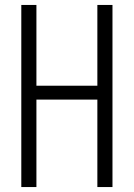

<svg xmlns="http://www.w3.org/2000/svg" viewBox="-20 -755 540 775"><path d="M66 0V-735H127V-409H373V-735H434V0H373V-353H127V0Z"/></svg>

Font: Iosevka Fixed SS04 Light
Style: Regular
Weight: 300
Monospace: yes
Designer: Belleve Invis
Foundry: Belleve Invis
Version: Version 32.5.0